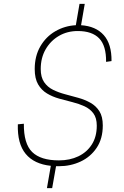

<svg xmlns="http://www.w3.org/2000/svg" viewBox="-20 -850 640 990"><path d="M222 120 242 5Q156 -4 112.5 -56.5Q69 -109 72 -209L103 -212Q102 -109 146 -66Q190 -23 284 -23Q340 -23 384 -44Q428 -65 453.5 -105Q479 -145 479 -202Q479 -242 461.5 -265.5Q444 -289 415.5 -302Q387 -315 353 -323.5Q319 -332 285 -341.5Q251 -351 222.5 -368Q194 -385 176.5 -415Q159 -445 159 -494Q159 -561 188 -611Q217 -661 265.5 -689Q314 -717 371 -720L390 -830H417L398 -720Q474 -715 515 -669Q556 -623 555 -535L527 -531Q528 -614 491.5 -652Q455 -690 381 -690Q327 -690 284 -665Q241 -640 215.5 -596Q190 -552 190 -494Q190 -452 207.5 -426.5Q225 -401 253.5 -387Q282 -373 316 -364Q350 -355 384 -345.5Q418 -336 446.5 -320Q475 -304 492.5 -276.5Q510 -249 510 -203Q510 -135 478.5 -88Q447 -41 395.5 -17Q344 7 284 7Q276 7 269 7L249 120Z"/></svg>

Font: Livvic Thin
Style: Italic
Weight: 250
Italic angle: -10°
Designer: Jacques Le Bailly, Baron von Fonthausen
Version: Version 1.001; ttfautohint (v1.8.2)